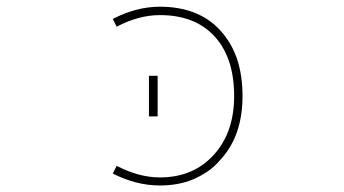

<svg xmlns="http://www.w3.org/2000/svg" viewBox="-20 -575 1040 581"><path d="M463.9 -13.7Q392.6 -13.7 321.3 -49.8L333 -73.2Q400.4 -38.1 463.9 -38.1Q564.5 -38.1 626.5 -106Q688.5 -173.8 688.5 -284.2Q688.5 -400.4 629.4 -464.8Q570.3 -529.3 463.9 -529.3Q399.4 -529.3 333 -494.1L321.3 -517.6Q392.6 -554.7 463.9 -554.7Q522.5 -554.7 568.4 -536.6Q614.3 -518.6 647.5 -481.9Q680.7 -445.3 697.3 -396.5Q713.9 -346.7 713.9 -284.2Q713.9 -223.6 696.8 -174.8Q679.7 -126 644.5 -88.9Q627.9 -69.3 607.4 -55.7Q586.9 -42 564.5 -32.2Q519.5 -13.7 463.9 -13.7ZM430.7 -222.7V-345.7H457V-222.7Z"/></svg>

Font: Mgen+ 1mn thin
Style: Regular
Weight: 100
Designer: [Source Han Sans]
Ryoko NISHIZUKA  (kana & ideographs); Paul D. Hunt (Latin, Greek & Cyrillic); Wenlong ZHANG  (bopomofo
Version: Version 1.059.20150602